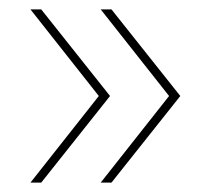

<svg xmlns="http://www.w3.org/2000/svg" viewBox="-20 -464 463 410"><path d="M191 -259 45 -444H68L215 -259L68 -74H45ZM341 -259 195 -444H218L365 -259L218 -74H195Z"/></svg>

Font: iiserrat Thin
Style: Regular
Weight: 100
Designer: Akira Ohta
Foundry: Akira Ohta
Version: Version 1.200;Glyphs 3.3.1 (3343)